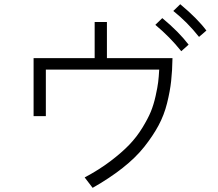

<svg xmlns="http://www.w3.org/2000/svg" viewBox="-20 -860 1040 918"><path d="M140.6 -304.7V-582H432.6V-754.9H491.2V-582H804.7Q803.7 -521.5 798.3 -472.7Q793 -423.8 778.8 -366.7Q764.6 -309.6 737.8 -259.8Q710.9 -210 669.9 -158.2Q628.9 -106.4 566.4 -57.1Q503.9 -7.8 422.9 38.1L384.8 -11.7Q453.1 -47.9 507.3 -88.9Q561.5 -129.9 597.7 -167.5Q633.8 -205.1 660.6 -249Q687.5 -293 701.2 -326.2Q714.8 -359.4 724.1 -401.4Q733.4 -443.4 736.3 -467.8Q739.3 -492.2 741.2 -527.3H199.2V-304.7ZM808.6 -807.6 841.8 -839.8Q923.8 -771.5 966.8 -713.9L931.6 -683.6Q876 -753.9 808.6 -807.6ZM722.7 -741.2 755.9 -773.4Q834 -709 881.8 -646.5L846.7 -615.2Q792 -683.6 722.7 -741.2Z"/></svg>

Font: Gothic A1 Light
Style: Regular
Weight: 300
Version: Version 2.50